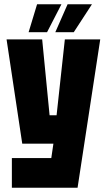

<svg xmlns="http://www.w3.org/2000/svg" viewBox="-20 -746 504 906"><path d="M36 140V0H222L232 -68H85L11 -560H179L214 -202H247L286 -560H453L346 140ZM115 -594 155 -726H270L202 -594ZM241 -594 299 -726H414L328 -594Z"/></svg>

Font: Tektur Condensed
Style: Bold
Weight: 700
Width: 3
Designer: Adam Jagosz
Foundry: Adam Jagosz
Version: Version 1.005;gftools[0.9.30]